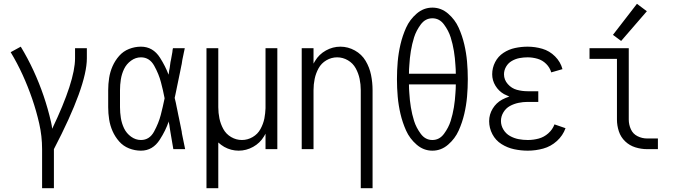

<svg xmlns="http://www.w3.org/2000/svg" viewBox="-20 -783 3540 1008"><path d="M201 205V0Q201 -68 186 -134Q171 -200 149 -264Q127 -328 99 -389.5Q71 -451 36 -509L89 -538Q126 -477 156 -412Q186 -347 209 -279.5Q232 -212 248 -142Q252 -125 254 -107Q374 -358 374 -477V-530H436V-477Q436 -332 263 0V205Z M720 8Q688 8 657.5 -4Q627 -16 605.5 -40.5Q584 -65 571 -94.5Q558 -124 553 -156Q548 -188 548 -220V-310Q548 -342 553 -374Q558 -406 571 -435.5Q584 -465 605.5 -489.5Q627 -514 657.5 -526Q688 -538 720 -538Q783 -538 820 -480Q848 -436 865 -391L867 -403L868 -412L869 -417L871 -427L873 -442L875 -457L878 -471L885 -510L886 -520L888 -530H950L947 -515L945 -506L943 -496L939 -477L937 -467L934 -447L932 -438L926 -408Q917 -365 908 -321L906 -311L901 -287L897 -269Q900 -256 903 -244L904 -239L907 -224L911 -205L914 -190L915 -185L917 -175L919 -166L928 -122L934 -92L935 -83L937 -73Q944 -36 952 0H890Q882 -44 875 -88L871 -113L869 -128L868 -132L866 -142V-146Q850 -98 819 -50Q782 8 720 8ZM720 -48Q765 -48 789 -92.5Q813 -137 824 -179.5Q835 -222 844 -266V-268Q836 -310 825 -351Q814 -394 789.5 -438Q765 -482 720 -482Q692 -482 668 -464.5Q644 -447 631.5 -421Q619 -395 614.5 -366.5Q610 -338 610 -310V-220Q610 -192 614.5 -163.5Q619 -135 631.5 -109Q644 -83 668 -65.5Q692 -48 720 -48Z M1064 205V-530H1126V-220Q1126 -190 1132 -161Q1138 -132 1152.5 -105.5Q1167 -79 1193.5 -63.5Q1220 -48 1250 -48Q1280 -48 1306.5 -63.5Q1333 -79 1347.5 -105.5Q1362 -132 1368 -161Q1373 -188 1374 -215V-220V-530H1436V0H1374V-81Q1370 -74 1366 -67Q1345 -32 1309 -12Q1273 8 1233 8Q1193 8 1157 -12Q1140 -22 1126 -35V205Z M1874 205V-310Q1874 -340 1868 -369Q1862 -398 1847.5 -424.5Q1833 -451 1806.5 -466.5Q1780 -482 1750 -482Q1720 -482 1693.5 -466.5Q1667 -451 1652.5 -424.5Q1638 -398 1632 -369Q1626 -340 1626 -310V0H1564V-530H1626V-449Q1630 -456 1634 -463Q1655 -498 1691 -518Q1727 -538 1767 -538Q1807 -538 1843 -518Q1879 -498 1899.5 -463.5Q1920 -429 1928 -389.5Q1936 -350 1936 -310V205Z M2250 8Q2204 8 2167.5 -23.5Q2131 -55 2112 -97.5Q2093 -140 2082.5 -185Q2072 -230 2068 -275.5Q2064 -321 2064 -367.5Q2064 -414 2068 -459.5Q2072 -505 2082.5 -550Q2093 -595 2112 -637.5Q2131 -680 2167.5 -711.5Q2204 -743 2250 -743Q2296 -743 2332.5 -711.5Q2369 -680 2388 -637.5Q2407 -595 2417.5 -550Q2428 -505 2432 -459.5Q2436 -414 2436 -367.5Q2436 -321 2432 -275.5Q2428 -230 2417.5 -185Q2407 -140 2388 -97.5Q2369 -55 2332.5 -23.5Q2296 8 2250 8ZM2250 -48Q2287 -48 2311 -80.5Q2335 -113 2346 -148Q2357 -183 2363 -220Q2369 -257 2371 -294Q2373 -317 2373 -340H2127Q2127 -317 2129 -294Q2131 -257 2137 -220Q2143 -183 2154 -148Q2165 -113 2189 -80.5Q2213 -48 2250 -48ZM2127 -396H2373Q2373 -418 2371 -441Q2369 -478 2363 -515Q2357 -552 2346 -587Q2335 -622 2311 -654.5Q2287 -687 2250 -687Q2213 -687 2189 -654.5Q2165 -622 2154 -587Q2143 -552 2137 -515Q2131 -478 2129 -441Q2127 -418 2127 -396Z M2751 8Q2715 8 2679.5 0.5Q2644 -7 2613 -26.5Q2582 -46 2565 -78.5Q2548 -111 2548 -147Q2548 -182 2566.5 -212.5Q2585 -243 2616 -260Q2635 -270 2654 -276Q2640 -282 2626 -289Q2598 -305 2581 -333Q2564 -361 2564 -393Q2564 -427 2579.5 -457Q2595 -487 2623 -505.5Q2651 -524 2684 -531Q2717 -538 2750 -538Q2789 -538 2827 -527Q2865 -516 2894 -487Q2923 -458 2933 -420L2874 -403Q2867 -428 2847.5 -447.5Q2828 -467 2802 -474.5Q2776 -482 2750 -482Q2728 -482 2707 -478Q2686 -474 2667 -463Q2648 -452 2637 -433Q2626 -414 2626 -393Q2626 -364 2646 -341.5Q2666 -319 2693.5 -311.5Q2721 -304 2750 -304H2806V-248H2750Q2726 -248 2702 -243Q2678 -238 2657 -226.5Q2636 -215 2623 -193.5Q2610 -172 2610 -148Q2610 -124 2623 -102.5Q2636 -81 2657.5 -69Q2679 -57 2702.5 -52.5Q2726 -48 2751 -48Q2780 -48 2808 -55.5Q2836 -63 2858.5 -83Q2881 -103 2891 -130L2949 -110Q2935 -71 2903.5 -42.5Q2872 -14 2832 -3Q2792 8 2751 8Z M3377 0Q3346 0 3315.5 -9.5Q3285 -19 3262 -41Q3239 -63 3229 -93.5Q3219 -124 3219 -155V-474H3075V-530H3281V-155Q3281 -129 3292 -104.5Q3303 -80 3327 -68Q3351 -56 3377 -56H3434V0ZM3241 -568 3198 -600 3324 -763 3376 -724Z"/></svg>

Font: Iosevka SS01 Light
Style: Regular
Weight: 300
Monospace: yes
Designer: Belleve Invis
Foundry: Belleve Invis
Version: 2.3.3; ttfautohint (v1.8.3)